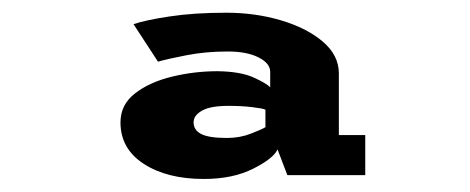

<svg xmlns="http://www.w3.org/2000/svg" viewBox="-20 -793 740 302"><path d="M300.5 -511.5Q243 -511.5 206.2 -535.2Q169.5 -559 169.5 -600.5Q169.5 -628.5 192.5 -646.2Q215.5 -664 250.8 -672.5Q286 -681 322 -681Q358.5 -680.5 379.2 -671Q400 -661.5 405 -655.5V-680Q405 -693.5 386.5 -702.8Q368 -712 338.5 -712Q303.5 -712 273.8 -706.2Q244 -700.5 228.5 -696L190 -755Q209 -761.5 247.2 -767.2Q285.5 -773 336 -773Q381.5 -773 422 -761Q462.5 -749 487.8 -727.5Q513 -706 513 -677.5V-580.5H554.5V-517.5H432L416.5 -558Q410.5 -544 378.5 -527.8Q346.5 -511.5 300.5 -511.5ZM337 -576Q357.5 -576 375.2 -583Q393 -590 397.5 -593V-620.5Q393.5 -622.5 376.5 -624.5Q359.5 -626.5 339.5 -626.5Q311 -626.5 297.8 -619Q284.5 -611.5 284.5 -600.5Q284.5 -588.5 296.5 -582.2Q308.5 -576 337 -576Z"/></svg>

Font: Trispace SemiExpanded
Style: Bold
Weight: 700
Width: 6
Designer: Tyler Finck
Foundry: Etcetera Type Company
Version: Version 1.210; ttfautohint (v1.8.3)